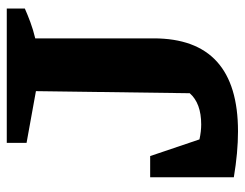

<svg xmlns="http://www.w3.org/2000/svg" viewBox="-96 -598 706 553"><g transform="rotate(-90 256.5 -322.0)"><path d="M22 -1V-242H83L131 -100Q154 -95 174 -95Q235 -95 264 -128L270 -571L121 -598V-655H508V-603Q490 -595 468.5 -587Q447 -579 422 -573V-232Q422 11 154 11Q124 11 91 8Q58 5 22 -1Z"/></g></svg>

Font: Piazzolla
Style: Bold
Weight: 700
Designer: Juan Pablo del Peral
Foundry: Huerta Tipografica
Version: Version 1.330